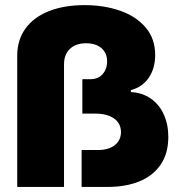

<svg xmlns="http://www.w3.org/2000/svg" viewBox="-20 -737 707 757"><path d="M313.5 -716.8Q390.1 -716.8 453.4 -694.8Q516.6 -672.9 554.2 -628.7Q591.8 -584.5 591.8 -520.5Q591.8 -467.8 566.7 -430.7Q541.5 -393.6 496.1 -381.8V-374Q541 -371.6 574.5 -348.4Q607.9 -325.2 625.7 -285.9Q643.6 -246.6 643.6 -197.3Q643.6 -132.3 613.5 -88.1Q583.5 -43.9 529.8 -22Q476.1 0 404.3 0H301.8V-145.5H366.2Q408.2 -145.5 432.6 -164.8Q457 -184.1 457 -216.8Q456.5 -251 429.4 -270Q402.3 -289.1 355.5 -289.1H304.7V-424.8H336.9Q366.7 -424.8 384.5 -444.6Q402.3 -464.4 402.3 -495.1Q402.3 -527.8 380.1 -547.1Q357.9 -566.4 319.3 -566.4Q278.8 -566.4 255.6 -544.2Q232.4 -522 232.4 -483.4V0H47.9V-517.6Q47.9 -579.1 80.1 -624Q112.3 -668.9 172.4 -692.9Q232.4 -716.8 313.5 -716.8Z"/></svg>

Font: Pretendard Std Black
Style: Regular
Weight: 900
Designer: Base glyphs from Inter by Rasmus Andersson; Hangeul glyphs from Noto Sans CJK(Source Han Sans) by Jang Soo-young and Kan
Foundry: Kil Hyung-jin
Version: Version 1.309